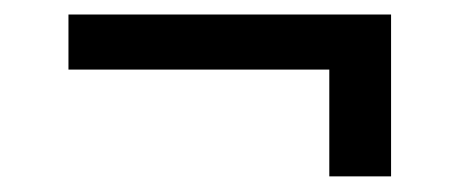

<svg xmlns="http://www.w3.org/2000/svg" viewBox="-20 -392 620 258"><path d="M505.5 -155H422.5V-298.5H72V-372.5H505.5Z"/></svg>

Font: LatoLatin Medium
Style: Regular
Weight: 500
Designer: Lukasz Dziedzic with Adam Twardoch and Botio Nikoltchev
Foundry: tyPoland Lukasz Dziedzic
Version: Version 2.015; 2015-08-06; http://www.latofonts.com/